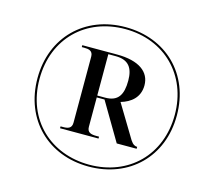

<svg xmlns="http://www.w3.org/2000/svg" viewBox="-105 -846 1055 978"><g transform="rotate(15 422.5 -357.5)"><path d="M441 10C655 10 809 -139 809 -357C809 -576 655 -725 441 -725C227 -725 74 -575 74 -358C74 -139 228 10 441 10ZM442 0C240 0 85 -139 85 -357C85 -572 236 -715 442 -715C649 -715 798 -568 798 -358C798 -146 650 0 442 0ZM251 -141H454V-151H440C414 -151 391 -155 391 -186V-341H432L550 -141H655V-151C644 -151 632 -156 619 -176L514 -350C566 -365 610 -399 610 -463C610 -533 552 -579 434 -579H251V-569H264C288 -569 310 -565 310 -534V-186C310 -155 288 -151 264 -151H251ZM433 -351H391V-569H430C498 -569 524 -532 524 -465C524 -391 501 -351 433 -351Z"/></g></svg>

Font: Noto Serif Display ExtraBold
Style: Italic
Weight: 800
Italic angle: -12°
Designer: Monotype Design Team
Foundry: Monotype Imaging Inc.
Version: Version 2.009